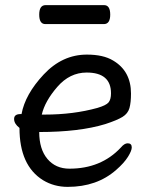

<svg xmlns="http://www.w3.org/2000/svg" viewBox="-20 -705 583 749"><path d="M155 -258Q266 -258 360 -284Q394 -294 403.5 -305.5Q413 -317 413 -341Q413 -422 318 -422Q252 -422 203.5 -366Q155 -310 143 -258ZM244 24Q191 24 148 -2Q56 -59 56 -206Q35 -222 35 -241Q35 -260 60 -260H64Q78 -337 150.5 -414.5Q223 -492 319 -492Q383 -492 421 -469Q491 -428 491 -340Q491 -305 485 -283.5Q479 -262 458 -249Q437 -236 391 -221Q290 -190 133 -190Q133 -123 165 -85Q197 -47 251 -47Q374 -47 451 -129Q465 -146 478 -146Q494 -146 494 -130Q494 -117 479 -93Q464 -69 433 -42Q358 24 244 24ZM385 -611H157Q133 -611 133 -648Q133 -685 158 -685H386Q410 -685 410 -648Q410 -611 385 -611Z"/></svg>

Font: LXGW WenKai Lite Medium
Style: Regular
Weight: 500
Designer: LXGW / Fontworks Inc.
Foundry: LXGW / Fontworks Inc.
Version: Version 1.511; March 25, 2025